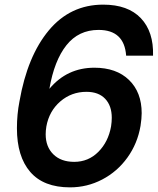

<svg xmlns="http://www.w3.org/2000/svg" viewBox="-20 -795 680 828"><path d="M53 -242Q53 -302 64 -358Q98 -553 190.5 -664Q283 -775 425 -775Q532 -775 587.5 -716.5Q643 -658 640 -555H524Q516 -666 405 -666Q319 -666 266.5 -600Q214 -534 193 -412Q269 -503 387 -503Q482 -503 536.5 -450Q591 -397 591 -307Q591 -284 586 -252Q573 -176 529.5 -115.5Q486 -55 421 -21Q356 13 282 13Q168 13 110.5 -53.5Q53 -120 53 -242ZM459 -250Q462 -270 462 -287Q462 -339 433.5 -369Q405 -399 353 -399Q288 -399 240 -357.5Q192 -316 180 -250Q177 -232 177 -216Q177 -162 210 -129.5Q243 -97 300 -97Q361 -97 404 -140Q447 -183 459 -250Z"/></svg>

Font: Open Sauce One SemiBold Italic
Style: Regular
Weight: 600
Italic angle: -10°
Designer: Alfredo Marco Pradil
Foundry: Creative Sauce Fz LLC
Version: Version 1.477